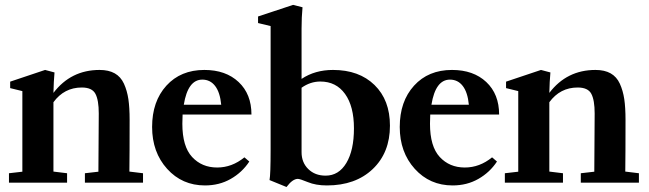

<svg xmlns="http://www.w3.org/2000/svg" viewBox="-20 -746 2650 784"><path d="M16.6 0V-38.6L71.3 -44.9V-374L21.5 -386.2V-412.6L164.1 -460.4L202.6 -450.2Q199.2 -413.6 198.2 -366.7Q269.5 -460.4 386.7 -460.4Q423.8 -460.4 448.5 -446.5Q473.1 -432.6 486.1 -404.3Q499 -376 504.2 -341.3Q509.3 -306.6 509.3 -256.8Q509.3 -113.8 508.3 -45.4L564 -38.6V0H326.7V-38.6L381.8 -44.9Q383.3 -276.4 383.3 -282.7Q383.3 -337.4 369.6 -363Q356 -388.7 314 -388.7Q242.2 -388.7 198.2 -328.6V-45.4L253.9 -38.6V0Z M816.9 11.2Q723.6 11.2 662.4 -56.6Q601.1 -124.5 601.1 -227.5Q601.1 -332 659.4 -396.2Q717.8 -460.4 814.5 -460.4Q901.9 -460.4 954.3 -411.1Q1006.8 -361.8 1006.8 -278.3H725.6Q724.6 -252.9 724.6 -240.7Q724.6 -147.9 764.4 -105Q804.2 -62 866.7 -62Q927.2 -62 978 -103.5L998 -86.4Q968.8 -42 922.1 -15.4Q875.5 11.2 816.9 11.2ZM806.2 -420.9Q747.1 -420.9 730.5 -318.4H883.3Q878.4 -369.1 858.4 -395Q838.4 -420.9 806.2 -420.9Z M1149.9 17.6 1080.6 -10.7Q1085 -33.7 1085 -134.8V-639.6L1033.7 -651.9V-678.7L1176.8 -726.1L1215.3 -716.3Q1211.4 -676.3 1211.4 -629.4V-423.8Q1266.1 -460.4 1339.8 -460.4Q1446.3 -460.4 1509.3 -398.9Q1572.3 -337.4 1572.3 -232.9Q1572.3 -122.6 1502 -55.7Q1431.6 11.2 1314.9 11.2Q1269.5 11.2 1236.8 -2.4Q1204.6 -15.6 1196.3 -15.6Q1174.8 -15.6 1149.9 17.6ZM1211.4 -124.5Q1211.4 -82.5 1238.8 -55.7Q1266.1 -28.8 1309.6 -28.8Q1363.3 -28.8 1394.3 -80.6Q1425.3 -132.3 1425.3 -221.7Q1425.3 -312 1388.9 -362.5Q1352.5 -413.1 1288.1 -413.1Q1247.1 -413.1 1211.4 -387.7Z M1828.1 11.2Q1734.9 11.2 1673.6 -56.6Q1612.3 -124.5 1612.3 -227.5Q1612.3 -332 1670.7 -396.2Q1729 -460.4 1825.7 -460.4Q1913.1 -460.4 1965.6 -411.1Q2018.1 -361.8 2018.1 -278.3H1736.8Q1735.8 -252.9 1735.8 -240.7Q1735.8 -147.9 1775.6 -105Q1815.4 -62 1877.9 -62Q1938.5 -62 1989.3 -103.5L2009.3 -86.4Q1980 -42 1933.3 -15.4Q1886.7 11.2 1828.1 11.2ZM1817.4 -420.9Q1758.3 -420.9 1741.7 -318.4H1894.5Q1889.6 -369.1 1869.6 -395Q1849.6 -420.9 1817.4 -420.9Z M2041.5 0V-38.6L2096.2 -44.9V-374L2046.4 -386.2V-412.6L2189 -460.4L2227.5 -450.2Q2224.1 -413.6 2223.1 -366.7Q2294.4 -460.4 2411.6 -460.4Q2448.7 -460.4 2473.4 -446.5Q2498 -432.6 2511 -404.3Q2523.9 -376 2529.1 -341.3Q2534.2 -306.6 2534.2 -256.8Q2534.2 -113.8 2533.2 -45.4L2588.9 -38.6V0H2351.6V-38.6L2406.7 -44.9Q2408.2 -276.4 2408.2 -282.7Q2408.2 -337.4 2394.5 -363Q2380.9 -388.7 2338.9 -388.7Q2267.1 -388.7 2223.1 -328.6V-45.4L2278.8 -38.6V0Z"/></svg>

Font: Elstob 8pt
Style: Bold
Weight: 700
Designer: Peter S. Baker
Version: Version 1.015